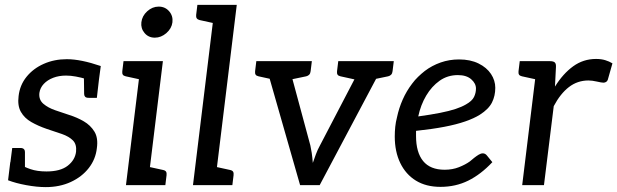

<svg xmlns="http://www.w3.org/2000/svg" viewBox="-20 -757 2524 785"><path d="M167 8Q131 8 87.5 0Q44 -8 13 -20L22 -94L65 -84Q77 -75 104.5 -65.5Q132 -56 170 -56Q227 -56 257 -79.5Q287 -103 291 -137Q294 -167 278 -183Q262 -199 233.5 -209Q205 -219 171 -230Q136 -242 108 -258Q80 -274 65.5 -299.5Q51 -325 56 -364Q61 -409 88.5 -443Q116 -477 159 -496Q202 -515 253 -515Q282 -515 316.5 -508Q351 -501 392 -487L384 -427L332 -434Q312 -440 290.5 -444Q269 -448 250 -448Q221 -448 197.5 -439Q174 -430 159 -414Q144 -398 141 -377Q138 -349 157.5 -332.5Q177 -316 206.5 -306Q236 -296 263 -287Q295 -277 322.5 -261Q350 -245 366 -219Q382 -193 376 -151Q371 -106 343 -70Q315 -34 269.5 -13Q224 8 167 8ZM323 -448 385 -435 376 -357H343Q332 -357 328 -361.5Q324 -366 324 -373ZM82 -61 20 -74 30 -152H63Q73 -152 77.5 -147.5Q82 -143 82 -136Z M495 0 557 -507H646L584 0ZM554 0 574 -78 647 -62Q656 -60 659 -55Q662 -50 661 -41L656 0ZM587 -507 567 -429 494 -445Q485 -447 482 -452Q479 -457 480 -466L485 -507ZM613 -603Q587 -603 571 -622Q555 -641 558 -666Q561 -692 582 -711Q603 -730 629 -730Q655 -730 671.5 -711Q688 -692 685 -666Q682 -641 660.5 -622Q639 -603 613 -603Z M769 0 859 -737H948L858 0ZM828 0 848 -78 921 -62Q930 -60 933 -55Q936 -50 935 -41L930 0ZM889 -737 869 -659 796 -675Q788 -677 784.5 -682Q781 -687 782 -696L787 -737Z M1207 0 1062 -507H1135Q1146 -507 1152.5 -501.5Q1159 -496 1161 -488L1249 -162Q1252 -149 1254.5 -132Q1257 -115 1259 -91Q1265 -108 1271.5 -126Q1278 -144 1288 -162L1458 -488Q1462 -496 1469 -501.5Q1476 -507 1486 -507H1556L1287 0ZM1121 -482 1124 -507H1199L1196 -482ZM1432 -482 1435 -507H1510L1507 -482ZM1130 -507 1110 -429 1037 -445Q1028 -447 1025 -452Q1022 -457 1023 -466L1028 -507ZM1255 -507 1250 -466Q1249 -457 1244.5 -452Q1240 -447 1232 -445L1155 -429L1153 -507ZM1465 -507 1445 -429 1372 -445Q1363 -447 1360 -452Q1357 -457 1358 -466L1363 -507ZM1590 -507 1585 -466Q1584 -457 1579.5 -452Q1575 -447 1567 -445L1490 -429L1488 -507Z M1781 7Q1722 7 1680.5 -18.5Q1639 -44 1616.5 -90.5Q1594 -137 1594 -199Q1594 -219 1596 -238.5Q1598 -258 1603 -277Q1611 -315 1626.5 -350Q1642 -385 1665 -415Q1676 -430 1689.5 -443Q1703 -456 1717 -467Q1746 -489 1781.5 -501.5Q1817 -514 1857 -514Q1903 -514 1936.5 -497.5Q1970 -481 1987.5 -454.5Q2005 -428 2005 -398Q2005 -365 1991.5 -338Q1978 -311 1942 -288Q1918 -273 1882 -260.5Q1846 -248 1796.5 -238.5Q1747 -229 1681 -222Q1681 -217 1681 -208.5Q1681 -200 1681 -201Q1681 -134 1710 -98.5Q1739 -63 1798 -63Q1830 -63 1856.5 -73.5Q1883 -84 1901 -97Q1909 -104 1918.5 -111.5Q1928 -119 1937 -124.5Q1946 -130 1954 -130Q1964 -130 1971 -121L1993 -94Q1946 -44 1894.5 -18.5Q1843 7 1781 7ZM1690 -281Q1741 -288 1779 -295.5Q1817 -303 1842.5 -311.5Q1868 -320 1885 -330Q1910 -344 1918 -360.5Q1926 -377 1926 -395Q1926 -416 1906.5 -433Q1887 -450 1852 -450Q1810 -450 1777.5 -427Q1745 -404 1722.5 -366Q1700 -328 1690 -281Z M2115 0 2177 -507H2228Q2243 -507 2248.5 -501.5Q2254 -496 2253 -482L2249 -403Q2282 -456 2323.5 -486Q2365 -516 2417 -516Q2438 -516 2454.5 -511Q2471 -506 2484 -498L2465 -431Q2463 -425 2458 -422Q2453 -419 2447 -419Q2440 -419 2420.5 -423.5Q2401 -428 2386 -428Q2341 -428 2306 -401Q2271 -374 2244 -323L2204 0ZM2207 -507 2187 -429 2114 -445Q2105 -447 2102 -452Q2099 -457 2100 -466L2105 -507Z"/></svg>

Font: Aleo
Style: Italic
Weight: 400
Italic angle: -7°
Designer: Alessio Laiso
Foundry: Alessio Laiso
Version: Version 2.001;gftools[0.9.29]